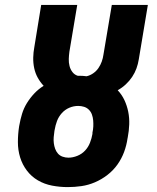

<svg xmlns="http://www.w3.org/2000/svg" viewBox="-20 -755 640 783"><path d="M256 8Q224 8 192.5 2Q161 -4 134.5 -19.5Q108 -35 89.5 -59.5Q71 -84 62 -113.5Q53 -143 53 -175.5Q53 -208 58 -240L59 -245Q63 -268 70 -291Q77 -314 90 -335Q103 -356 120 -374Q137 -392 158 -405Q144 -420 134 -438Q124 -456 119.5 -477Q115 -498 115.5 -520Q116 -542 120 -563L148 -735H295L263 -544Q261 -529 260.5 -514.5Q260 -500 263.5 -486Q267 -472 275.5 -461Q284 -450 297 -446Q299 -446 300.5 -446Q302 -446 304 -446Q311 -446 318.5 -445.5Q326 -445 333 -444Q347 -447 360 -456Q373 -465 381.5 -477.5Q390 -490 395 -504Q400 -518 402 -533L436 -735H583L546 -513Q543 -494 536.5 -476Q530 -458 519 -441.5Q508 -425 493 -411Q478 -397 460 -387Q477 -369 487.5 -346.5Q498 -324 503 -299Q508 -274 507 -247.5Q506 -221 501 -195L500 -190Q496 -162 486 -135Q476 -108 459 -84Q442 -60 418 -41.5Q394 -23 367 -11.5Q340 0 312 4Q284 8 256 8ZM259 -112Q277 -112 295.5 -119.5Q314 -127 327 -141Q340 -155 347 -173Q354 -191 357 -209V-214Q360 -227 360.5 -239.5Q361 -252 360 -264Q359 -276 355 -287.5Q351 -299 342.5 -307.5Q334 -316 322.5 -319.5Q311 -323 299 -323Q280 -323 262.5 -315.5Q245 -308 232 -293.5Q219 -279 212.5 -261.5Q206 -244 203 -226L202 -221Q200 -208 199 -195.5Q198 -183 199.5 -171Q201 -159 205 -148Q209 -137 216.5 -128.5Q224 -120 235.5 -116Q247 -112 259 -112Z"/></svg>

Font: Iosevka Slab Heavy Extended
Style: Italic
Weight: 900
Width: 7
Italic angle: -9°
Monospace: yes
Designer: Belleve Invis
Foundry: Belleve Invis
Version: Version 11.1.0; ttfautohint (v1.8.3)